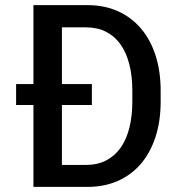

<svg xmlns="http://www.w3.org/2000/svg" viewBox="-20 -731 703 751"><path d="M110.8 0V-320.3H43V-402.3H110.8V-710.9H322.8Q388.2 -710.9 440.9 -687.3Q493.7 -663.6 531 -619.9Q568.4 -576.2 588.4 -514.2Q608.4 -452.1 608.4 -376V-334Q608.4 -256.3 587.9 -194.3Q567.4 -132.3 530 -89.1Q492.7 -45.9 439.9 -22.9Q387.2 0 322.8 0ZM339.4 -320.3H222.2V-85.9H316.4Q361.3 -85.9 395.3 -103.5Q429.2 -121.1 451.9 -153.3Q474.6 -185.5 486.1 -231.4Q497.6 -277.3 497.6 -334V-377Q497.6 -434.1 485.8 -479.7Q474.1 -525.4 451.4 -557.4Q428.7 -589.4 394.8 -606.7Q360.8 -624 316.4 -624H222.2V-402.3H339.4Z"/></svg>

Font: Ufes Sans Medium
Style: Regular
Weight: 500
Designer: Ricardo Esteves & Filipe Motta
Foundry: ProDesignUfes - Ricardo Esteves, Filipe Motta (This is a derivative work, based on Roboto family, by Christian Robertson
Version: Version 2.0